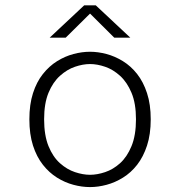

<svg xmlns="http://www.w3.org/2000/svg" viewBox="-20 -712 690 742"><path d="M328 11Q296.5 11 263.8 2.2Q231 -6.5 200.5 -25.5Q170 -44.5 145.8 -75.2Q121.5 -106 107.5 -149.5Q93.5 -193 93.5 -251Q93.5 -308.5 107.5 -352Q121.5 -395.5 145.8 -426Q170 -456.5 200.5 -475.5Q231 -494.5 263.8 -503.2Q296.5 -512 328 -512Q359 -512 391.8 -503.2Q424.5 -494.5 455.2 -475.5Q486 -456.5 510 -426Q534 -395.5 548.2 -352Q562.5 -308.5 562.5 -251Q562.5 -193 548.2 -149.5Q534 -106 510 -75.2Q486 -44.5 455.2 -25.5Q424.5 -6.5 391.8 2.2Q359 11 328 11ZM328 -36.5Q355.5 -36.5 386.2 -46.8Q417 -57 444 -81.2Q471 -105.5 488.2 -147.2Q505.5 -189 505.5 -251Q505.5 -312.5 488.2 -353.5Q471 -394.5 444 -419Q417 -443.5 386.2 -454Q355.5 -464.5 328 -464.5Q300.5 -464.5 269.8 -454Q239 -443.5 211.8 -419Q184.5 -394.5 167.5 -353.5Q150.5 -312.5 150.5 -251Q150.5 -189 167.5 -147.2Q184.5 -105.5 211.8 -81.2Q239 -57 269.8 -46.8Q300.5 -36.5 328 -36.5ZM172 -566.5 305.5 -691.5H350L483.5 -566.5H421.5L328 -659.5L234 -566.5Z"/></svg>

Font: Trispace Thin ExtraLight
Style: Regular
Weight: 250
Version: Version 1.210